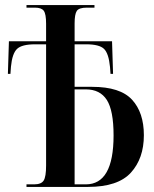

<svg xmlns="http://www.w3.org/2000/svg" viewBox="-20 -734 605 754"><path d="M84 0H326Q443 0 494 -56Q545 -112 545 -203Q545 -292 498.5 -342.5Q452 -393 342 -393H273V-560H318Q370 -560 388.5 -542Q407 -524 412 -471L414 -444H424L420 -572H273V-642Q273 -678 281.5 -691Q290 -704 321 -704H351V-714H84V-704H117Q143 -704 152 -691.5Q161 -679 161 -641V-572H15L11 -444H21L23 -472Q28 -524 47 -542Q66 -560 118 -560H161V-84Q161 -40 151.5 -25Q142 -10 114 -10H84ZM273 -10V-383H317Q373 -383 399.5 -341.5Q426 -300 426 -202Q426 -10 317 -10Z"/></svg>

Font: Noto Serif Display Condensed Semi
Style: Regular
Weight: 600
Width: 3
Designer: Monotype Design Team
Foundry: Monotype Imaging Inc.
Version: Version 1.900